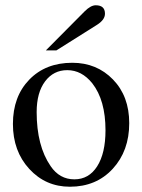

<svg xmlns="http://www.w3.org/2000/svg" viewBox="-20 -698 540 728"><path d="M154 -507 301 -655Q324 -678 343 -678Q378 -678 378 -646Q378 -623 348 -604L194 -507ZM470 -231Q470 -126 407.5 -58Q345 10 245 10Q153 10 91 -57.5Q29 -125 29 -228Q29 -332 91 -396Q153 -460 254 -460Q347 -460 408.5 -396.5Q470 -333 470 -231ZM380 -204Q380 -318 330 -382Q290 -432 235 -432Q183 -432 151 -389.5Q119 -347 119 -273Q119 -145 172 -68Q206 -18 262 -18Q317 -18 348.5 -67.5Q380 -117 380 -204Z"/></svg>

Font: STIX MathJax Latin
Style: Regular
Weight: 400
Designer: MicroPress Inc., with final additions and corrections provided by Coen Hoffman, Elsevier (retired)
Version: Version 1.1.1